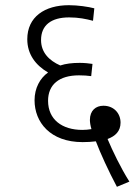

<svg xmlns="http://www.w3.org/2000/svg" viewBox="-20 -652 540 739"><path d="M430 67 478 47C444 -7 413 -72 394 -117C424 -128 444 -147 444 -180C444 -215 419 -245 378 -245C349 -245 326 -227 326 -190C326 -182 328 -168 332 -155C320 -153 308 -152 297 -152C219 -152 165 -192 165 -264C165 -326 207 -362 284 -362C300 -362 318 -361 331 -359L336 -406C324 -408 304 -410 287 -410C258 -410 233 -407 212 -400C169 -419 138 -450 138 -498C138 -555 177 -585 246 -585C283 -585 311 -579 338 -572L343 -620C320 -626 280 -632 245 -632C152 -632 85 -587 85 -501C85 -443 117 -401 165 -373C134 -351 113 -313 113 -266C113 -182 173 -105 298 -105C316 -105 333 -106 349 -108C366 -63 398 7 430 67Z"/></svg>

Font: Noto Sans SemiCondensed Light
Style: Regular
Weight: 300
Width: 4
Designer: Monotype Design Team
Foundry: Monotype Imaging Inc.
Version: Version 2.013